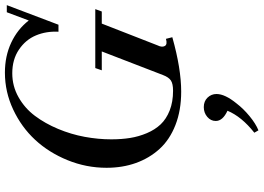

<svg xmlns="http://www.w3.org/2000/svg" viewBox="-160 -556 1032 751"><g transform="rotate(-90 355.5 -180.0)"><path d="M373 13.2Q299.8 13.2 242.4 -9.3Q185.1 -31.7 148.9 -71.5Q112.8 -111.3 94 -163.8Q75.2 -216.3 75.2 -278.8Q75.2 -357.9 105 -431.2Q134.8 -504.4 184.6 -558.1Q234.4 -611.8 303.2 -644Q372.1 -676.3 447.3 -676.3Q512.2 -676.3 564.7 -651.6Q617.2 -627 651.4 -583L683.6 -668.9H711.4L634.8 -466.8H607.4Q609.9 -514.6 593 -554.9Q576.2 -595.2 537.6 -621.3Q499 -647.5 444.8 -647.5Q394.5 -647.5 351.3 -623Q308.1 -598.6 278.3 -558.8Q248.5 -519 227.3 -468.3Q206.1 -417.5 196.3 -364.5Q186.5 -311.5 186.5 -260.3Q186.5 -220.2 191.9 -186.5Q197.3 -152.8 210.7 -121.1Q224.1 -89.4 245.1 -67.1Q266.1 -44.9 299.6 -31.7Q333 -18.6 376.5 -18.6Q404.3 -18.6 417 -27.3Q429.7 -36.1 438 -58.1L530.3 -297.4H456.5L465.3 -322.8H695.8L686.5 -297.4H639.2L554.2 -79.6Q545.4 -62 551.5 -51Q557.6 -40 579.6 -46.4L585.9 -21.5Q462.9 13.2 373 13.2ZM221.7 315.4 212.4 299.3Q275.4 249.5 298.3 194.3Q258.3 175.8 258.3 148.4Q258.3 128.9 274.4 115.2Q290.5 101.6 312.5 101.6Q335.4 101.6 349.6 116.2Q363.8 130.9 363.8 151.4Q363.8 184.6 326.7 230Q306.6 256.3 277.3 280.5Q248 304.7 221.7 315.4Z"/></g></svg>

Font: Elstob 18pt Medium
Style: Italic
Weight: 500
Italic angle: -20°
Designer: Peter S. Baker
Version: Version 1.015